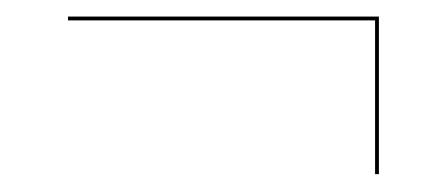

<svg xmlns="http://www.w3.org/2000/svg" viewBox="-20 -408 526 226"><path d="M421.5 -384V-203H426V-388.5H60V-384Z"/></svg>

Font: Bodoni* 36pt Fatface
Style: Regular
Weight: 900
Version: Version 2.3